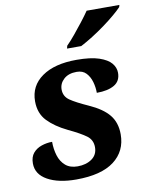

<svg xmlns="http://www.w3.org/2000/svg" viewBox="-86 -831 722 906"><g transform="rotate(-10 274.5 -378.0)"><path d="M206 10Q121 10 69 -19Q17 -48 17 -100Q17 -131 32.5 -149.5Q48 -168 73 -176.5Q98 -185 124 -185Q124 -150 133.5 -119Q143 -88 165 -69Q187 -50 223 -50Q264 -50 291.5 -69.5Q319 -89 319 -125Q319 -160 292 -180Q265 -200 206 -228Q148 -256 113 -292.5Q78 -329 78 -387Q78 -461 138.5 -503.5Q199 -546 304 -546Q372 -546 412 -532.5Q452 -519 469.5 -498Q487 -477 487 -452Q487 -412 456 -394Q425 -376 372 -376Q372 -403 364.5 -429Q357 -455 340.5 -472.5Q324 -490 295 -490Q256 -490 233.5 -469.5Q211 -449 211 -420Q211 -387 238.5 -368Q266 -349 324 -323Q389 -294 419 -257Q449 -220 449 -164Q449 -83 387.5 -36.5Q326 10 206 10ZM270 -606 273 -619Q292 -638 313.5 -664Q335 -690 356 -717Q377 -744 392 -766H549L546 -756Q534 -743 510.5 -723Q487 -703 457 -681Q427 -659 396 -639.5Q365 -620 338 -606Z"/></g></svg>

Font: Noto Serif
Style: Bold Italic
Weight: 700
Italic angle: -12°
Designer: Monotype Design Team
Foundry: Monotype Imaging Inc.
Version: Version 2.013